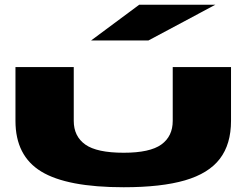

<svg xmlns="http://www.w3.org/2000/svg" viewBox="-20 -772 1036 807"><path d="M951 -490V-264Q951 -166 904 -104.5Q857 -43 757.5 -14Q658 15 500 15Q262 15 153.5 -51Q45 -117 45 -264V-490H290V-264Q290 -199 338.5 -164.5Q387 -130 500 -130Q610 -130 658 -164.5Q706 -199 706 -264V-490ZM363 -602 565 -752H885L604 -602Z"/></svg>

Font: Syne ExtraBold
Style: Regular
Weight: 800
Designer: Lucas Descroix
Foundry: Bonjour Monde
Version: Version 2.200; ttfautohint (v1.8.4)